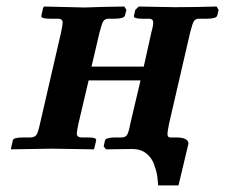

<svg xmlns="http://www.w3.org/2000/svg" viewBox="-20 -454 686 585"><path d="M495.1 -77.1Q490.2 -52.2 490.2 -45.9Q490.2 -34.7 500 -35.2H516.1Q554.2 -35.2 554.2 -16.1Q554.2 -16.1 553.7 -14.2Q553.2 -13.2 553.2 -12.2L523.9 110.8H461.9Q460.9 95.7 459 81.8Q457 67.9 449.5 46.9Q441.9 25.9 425 12.9Q408.2 0 382.8 0L303.2 1L295.9 -7.8L299.8 -25.9Q301.8 -34.7 329.1 -35.2H350.1Q362.3 -35.2 367.2 -43Q372.1 -50.8 377 -77.1L408.2 -209H250L219.2 -78.1Q214.4 -55.2 213.9 -47.9Q213.9 -35.6 228 -35.2H248Q262.2 -35.2 268.1 -33Q273.9 -30.8 272.9 -25.9L268.1 -4.9L266.1 1L138.2 -1Q121.1 -1 75.4 0Q29.8 1 13.2 1L14.2 -4.9L19 -25.9Q20 -34.7 47.9 -35.2H74.2Q86.4 -36.1 91.3 -43.5Q96.2 -50.8 102.1 -78.1L166 -355Q170.9 -377.9 170.9 -384.8Q170.9 -397 157.2 -397H131.8Q104 -397 106 -405.8L110.8 -428.2L113.8 -434.1L237.8 -431.2Q255.9 -432.1 298.8 -433.1Q341.8 -434.1 358.9 -434.1L365.2 -423.8L360.8 -407.2Q358.9 -397.5 332 -397H311Q299.8 -397 294.9 -389.4Q290 -381.8 283.2 -355L258.8 -251H418L440.9 -354Q446.8 -375 446.8 -384.8Q446.8 -397 434.1 -397H413.1Q385.3 -397 388.2 -405.8L392.1 -423.8L402.8 -434.1L514.2 -432.1Q565.9 -432.1 640.1 -434.1L646 -423.8L642.1 -407.2Q640.1 -397.5 612.8 -397H586.9Q575.7 -397 570.8 -389.4Q565.9 -381.8 559.1 -354Z"/></svg>

Font: Linux Libertine O
Style: Semibold Italic
Weight: 600
Italic angle: -11.5°
Designer: Philipp H. Poll
Foundry: Philipp H. Poll
Version: Version 5.1.2